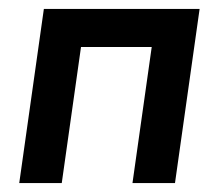

<svg xmlns="http://www.w3.org/2000/svg" viewBox="-20 -409 489 429"><path d="M426 -389 371 0H276L319 -304H161L118 0H23L78 -389Z"/></svg>

Font: Neutral Grotesk
Style: Italic
Weight: 400
Italic angle: -8°
Designer: Nawras Khrais
Foundry: Nawras Khrais
Version: Version 1.000